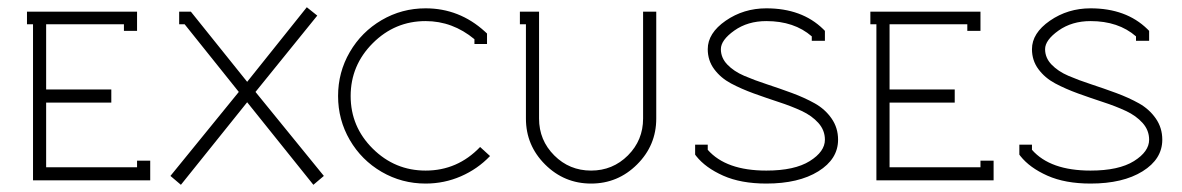

<svg xmlns="http://www.w3.org/2000/svg" viewBox="-20 -496 3251 528"><path d="M106.9 -429.2V-250H286.1V-213.9H106.9V-36.1H356.9V-54.2H393.1V0H70.8V-429.2H54.2V-463.9H356.9V-411.1H320.8V-429.2Z M504.9 -463.9 659.7 -271 823.7 -476.1 852.5 -453.1 682.6 -243.2 870.6 -12.2 841.8 12.2 659.7 -214.8 477.5 12.2 448.7 -12.2 636.7 -243.2 487.8 -429.2H472.7V-463.9Z M1284.7 -388.2Q1224.6 -438 1150.4 -438Q1065.9 -438 1005.1 -377.2Q944.3 -316.4 944.3 -231.9Q944.3 -147.5 1005.1 -87.2Q1065.9 -26.9 1150.4 -26.9Q1238.3 -26.9 1300.3 -91.8L1327.6 -66.9Q1293.5 -31.2 1247.6 -11.2Q1201.7 8.8 1150.4 8.8Q1085 8.8 1029.5 -23.4Q974.1 -55.7 941.9 -111.1Q909.7 -166.5 909.7 -231.9Q909.7 -297.4 941.9 -352.8Q974.1 -408.2 1029.5 -440.7Q1085 -473.1 1150.4 -473.1Q1243.2 -473.1 1313.5 -409.2L1319.3 -403.8V-375H1284.7Z M1462.4 -169.9Q1462.4 -110.4 1504.2 -68.6Q1545.9 -26.9 1605.5 -26.9Q1665 -26.9 1706.8 -68.6Q1748.5 -110.4 1748.5 -169.9V-463.9H1784.7V-169.9Q1784.7 -96.2 1731.9 -43.7Q1679.2 8.8 1605.5 8.8Q1531.7 8.8 1479 -43.7Q1426.3 -96.2 1426.3 -169.9V-429.2H1409.7V-463.9H1462.4Z M1926.3 -84Q1976.6 -26.9 2087.4 -26.9Q2165 -26.9 2206.8 -53Q2248.5 -79.1 2248.5 -111.8Q2248.5 -137.7 2230.7 -157.7Q2212.9 -177.7 2184.6 -190.9Q2156.2 -204.1 2121.8 -215.3Q2087.4 -226.6 2053 -239Q2018.6 -251.5 1990.2 -266.6Q1961.9 -281.7 1944.1 -305.7Q1926.3 -329.6 1926.3 -360.8Q1926.3 -404.8 1975.6 -439Q2024.9 -473.1 2087.4 -473.1Q2185.1 -473.1 2243.7 -416L2248.5 -411.1V-383.8H2212.4V-396Q2164.1 -438 2087.4 -438Q2036.1 -438 1999.3 -411.9Q1962.4 -385.7 1962.4 -360.8Q1962.4 -336.9 1980.2 -318.4Q1998 -299.8 2026.4 -287.6Q2054.7 -275.4 2089.1 -264.2Q2123.5 -252.9 2158 -240.2Q2192.4 -227.5 2220.7 -211.7Q2249 -195.8 2266.8 -170.2Q2284.7 -144.5 2284.7 -111.8Q2284.7 -58.6 2230.5 -24.9Q2176.3 8.8 2087.4 8.8Q2017.6 8.8 1968.8 -12.9Q1919.9 -34.7 1894.5 -66.9L1891.6 -70.8V-98.1H1926.3Z M2426.3 -429.2V-250H2605.5V-213.9H2426.3V-36.1H2676.3V-54.2H2712.4V0H2390.1V-429.2H2373.5V-463.9H2676.3V-411.1H2640.1V-429.2Z M2817.9 -84Q2868.2 -26.9 2979 -26.9Q3056.6 -26.9 3098.4 -53Q3140.1 -79.1 3140.1 -111.8Q3140.1 -137.7 3122.3 -157.7Q3104.5 -177.7 3076.2 -190.9Q3047.9 -204.1 3013.4 -215.3Q2979 -226.6 2944.6 -239Q2910.2 -251.5 2881.8 -266.6Q2853.5 -281.7 2835.7 -305.7Q2817.9 -329.6 2817.9 -360.8Q2817.9 -404.8 2867.2 -439Q2916.5 -473.1 2979 -473.1Q3076.7 -473.1 3135.3 -416L3140.1 -411.1V-383.8H3104V-396Q3055.7 -438 2979 -438Q2927.7 -438 2890.9 -411.9Q2854 -385.7 2854 -360.8Q2854 -336.9 2871.8 -318.4Q2889.6 -299.8 2918 -287.6Q2946.3 -275.4 2980.7 -264.2Q3015.1 -252.9 3049.6 -240.2Q3084 -227.5 3112.3 -211.7Q3140.6 -195.8 3158.4 -170.2Q3176.3 -144.5 3176.3 -111.8Q3176.3 -58.6 3122.1 -24.9Q3067.9 8.8 2979 8.8Q2909.2 8.8 2860.4 -12.9Q2811.5 -34.7 2786.1 -66.9L2783.2 -70.8V-98.1H2817.9Z"/></svg>

Font: RawengulkPcs
Style: Regular
Weight: 400
Version: Version 0.92